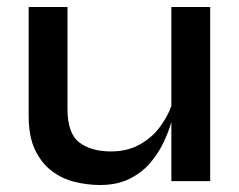

<svg xmlns="http://www.w3.org/2000/svg" viewBox="-20 -518 682 549"><path d="M581 0H470V-169Q463 -144 449 -113.5Q435 -83 411.5 -54.5Q388 -26 352 -7.5Q316 11 266 11Q230 11 193.5 2Q157 -7 127.5 -29.5Q98 -52 80 -90Q62 -128 62 -186V-498H173V-207Q173 -136 207 -110.5Q241 -85 297 -85Q344 -85 379 -104.5Q414 -124 436.5 -154Q459 -184 470 -215V-498H581Z"/></svg>

Font: Syne SemiBold
Style: Regular
Weight: 600
Designer: Lucas Descroix
Foundry: Bonjour Monde
Version: Version 2.200; ttfautohint (v1.8.4)